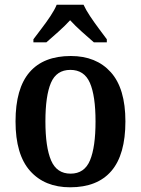

<svg xmlns="http://www.w3.org/2000/svg" viewBox="-20 -786 599 816"><path d="M278 10Q170 10 108 -59.5Q46 -129 46 -270Q46 -410 105.5 -479Q165 -548 281 -548Q389 -548 451 -479Q513 -410 513 -270Q513 -129 453.5 -59.5Q394 10 278 10ZM280 -48Q339 -48 362.5 -104.5Q386 -161 386 -270Q386 -379 362 -434Q338 -489 279 -489Q220 -489 196.5 -434Q173 -379 173 -270Q173 -161 197 -104.5Q221 -48 280 -48ZM122 -619Q136 -638 156 -664Q176 -690 194 -717Q212 -744 221 -766H335Q345 -744 363 -717Q381 -690 400.5 -664Q420 -638 434 -619V-606H379Q358 -624 328.5 -650.5Q299 -677 278 -700Q257 -677 228 -651Q199 -625 177 -606H122Z"/></svg>

Font: Noto Serif Myanmar SemiCondensed SemiBold
Style: Regular
Weight: 600
Width: 4
Designer: Ben Mitchell and the Monotype Design Team
Foundry: Monotype Imaging Inc.
Version: Version 2.106; ttfautohint (v1.8.4.7-5d5b)